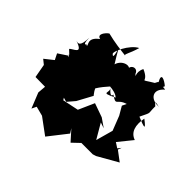

<svg xmlns="http://www.w3.org/2000/svg" viewBox="-236 -876 1027 1027"><g transform="rotate(-45 277.5 -362.0)"><path d="M219 -260 247 -339 157 -379 138 -470 201 -510 178 -577 143 -453 184 -418 269 -372C262 -364 282 -385 304 -394C351 -365 395 -317 369 -343C364 -397 376 -311 346 -282C302 -370 344 -314 365 -341C373 -346 316 -303 349 -302C311 -247 346 -276 364 -216L339 -228L291 -200L209 -168L112 -195L196 -244L185 -211ZM219 -703 198 -677 121 -663 120 -590 73 -594 -14 -559 13 -546 -1 -492 -68 -401 38 -318 63 -334 5 -282 45 -240V-154L51 -135L116 -21L158 -77L179 -69L160 -84L179 -113L258 -49C273 -93 316 -105 375 -94C333 -38 340 -64 364 -120C432 -87 400 -100 463 -99C495 -141 468 -69 475 -83C470 -146 519 -178 563 -125C573 -159 547 -148 575 -139C596 -162 620 -209 565 -177C579 -179 517 -204 553 -184C496 -280 524 -202 559 -285C514 -308 488 -273 511 -297C551 -311 521 -364 485 -337C533 -327 519 -410 452 -415C437 -384 486 -429 551 -460C561 -463 473 -432 499 -457C505 -472 599 -429 623 -380C561 -398 547 -414 541 -406C545 -441 552 -497 565 -548C552 -567 516 -595 509 -562C464 -623 439 -576 431 -588C455 -588 398 -607 473 -608C400 -610 409 -630 413 -646C384 -561 370 -633 354 -642C270 -556 348 -614 331 -622C312 -591 222 -595 203 -546L282 -521L325 -621L292 -671L258 -654Z"/></g></svg>

Font: Hussar Lance
Style: ExBd
Weight: 700
Foundry: Cannot Into Space Fonts, PlusOne Fonts
Version: Version 2.270